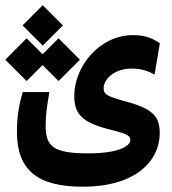

<svg xmlns="http://www.w3.org/2000/svg" viewBox="-51 -537 657 734"><path d="M266.1 176.8C463.4 176.8 559.6 81.5 559.6 -28.8C559.6 -83.5 541 -118.7 439 -146.5C357.9 -168.9 345.2 -175.3 345.2 -199.7C345.2 -232.9 383.8 -274.9 454.1 -274.9C489.3 -274.9 517.1 -264.6 540 -252L560.1 -371.6C533.7 -390.1 503.4 -402.8 458.5 -402.8C326.7 -402.8 232.9 -280.8 232.9 -170.4C232.9 -104 260.3 -70.3 359.4 -44.4C425.3 -27.3 447.3 -21.5 447.3 -2.4C447.3 25.4 392.1 49.3 287.6 49.3C153.3 49.3 123.5 24.4 123.5 -58.1C123.5 -102.5 128.9 -129.9 137.7 -185.1H36.1C19.5 -131.8 13.7 -83 13.7 -32.7C13.7 114.7 93.8 176.8 266.1 176.8ZM172.9 -227.1 254.4 -308.6 172.9 -390.6 111.8 -329.6 50.8 -390.6 -30.8 -308.6 50.8 -227.1 111.8 -288.1ZM112.3 -362.8 189.5 -439.9 112.3 -517.1 35.2 -439.9Z"/></svg>

Font: Cascadia Code NF SemiBold
Style: Regular
Weight: 600
Monospace: yes
Designer: Aaron Bell
Foundry: Saja Typeworks
Version: Version 2404.023